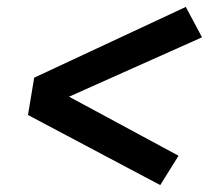

<svg xmlns="http://www.w3.org/2000/svg" viewBox="-20 -619 616 556"><path d="M444 -83 497 -168 180 -339 565 -511 518 -599 79 -394 61 -286Z"/></svg>

Font: Iosevka Sparkle SmBdObl
Style: Regular
Weight: 600
Italic angle: -9°
Designer: Belleve Invis
Foundry: Belleve Invis
Version: Version 4.5.0; ttfautohint (v1.8.3)